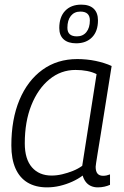

<svg xmlns="http://www.w3.org/2000/svg" viewBox="-20 -799 534 829"><path d="M402 10Q386 10 372.5 4Q359 -2 350 -14Q341 -26 337 -41Q317 -26 291.5 -14.5Q266 -3 238.5 3.5Q211 10 183 10Q134 10 99.5 -10.5Q65 -31 47 -71.5Q29 -112 29 -171Q29 -284 64 -367.5Q99 -451 163 -497.5Q227 -544 314 -544Q333 -544 353.5 -542Q374 -540 393 -536Q412 -532 429.5 -526.5Q447 -521 462 -514Q446 -414 434.5 -341.5Q423 -269 415 -219.5Q407 -170 402 -140Q397 -110 395 -95.5Q393 -81 393 -79Q393 -59 401 -49.5Q409 -40 425 -40Q433 -40 440 -41.5Q447 -43 455 -46V-1Q444 4 430.5 7Q417 10 402 10ZM335 -83 397 -479Q379 -488 356 -492.5Q333 -497 306 -497Q243 -497 193.5 -456.5Q144 -416 115.5 -345Q87 -274 87 -180Q87 -112 118 -76.5Q149 -41 203 -41Q225 -41 248.5 -46.5Q272 -52 294.5 -61Q317 -70 335 -83ZM309 -612Q274 -612 255 -629Q236 -646 236 -678Q236 -726 261.5 -752.5Q287 -779 331 -779Q366 -779 384.5 -761.5Q403 -744 403 -711Q403 -664 377.5 -638Q352 -612 309 -612ZM312 -642Q338 -642 353 -660.5Q368 -679 368 -711Q368 -749 327 -749Q301 -749 286 -730.5Q271 -712 271 -679Q271 -642 312 -642Z"/></svg>

Font: Georama ExtraCondensed Thin Light
Style: Italic
Weight: 300
Italic angle: -9°
Version: Version 1.001